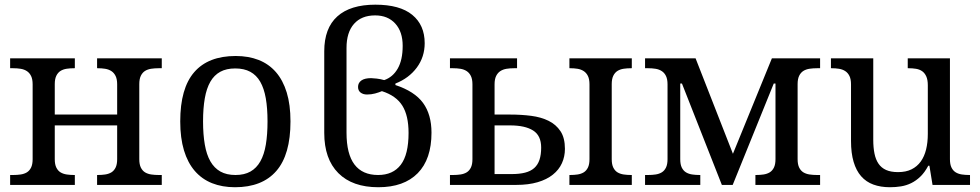

<svg xmlns="http://www.w3.org/2000/svg" viewBox="-20 -783 4150 813"><path d="M665 -536.1V-494.1H651.9Q635.3 -494.1 620.4 -491.9Q605.5 -489.7 594.2 -482.7Q583 -475.6 576.4 -462.2Q569.8 -448.7 569.8 -426.8V-108.9Q569.8 -86.9 576.4 -73.5Q583 -60.1 594.2 -53.2Q605.5 -46.4 620.4 -44.2Q635.3 -42 651.9 -42H665V0H391.1V-42H394Q410.6 -42 425.5 -44.2Q440.4 -46.4 451.7 -53.2Q462.9 -60.1 469.5 -73.5Q476.1 -86.9 476.1 -108.9V-252H211.9V-108.9Q211.9 -86.9 218.5 -73.5Q225.1 -60.1 236.3 -53.2Q247.6 -46.4 262.5 -44.2Q277.3 -42 293.9 -42H296.9V0H22.9V-42H36.1Q52.7 -42 67.6 -44.2Q82.5 -46.4 93.8 -53.2Q105 -60.1 111.6 -73.5Q118.2 -86.9 118.2 -108.9V-425.8Q118.2 -447.8 111.6 -461.2Q105 -474.6 93.8 -481.9Q82.5 -489.3 67.6 -491.7Q52.7 -494.1 36.1 -494.1H22.9V-536.1H296.9V-494.1H293.9Q277.3 -494.1 262.5 -491.9Q247.6 -489.7 236.3 -482.7Q225.1 -475.6 218.5 -462.2Q211.9 -448.7 211.9 -426.8V-297.9H476.1V-425.8Q476.1 -447.8 469.5 -461.2Q462.9 -474.6 451.7 -481.9Q440.4 -489.3 425.5 -491.7Q410.6 -494.1 394 -494.1H391.1V-536.1Z M1210 -269Q1210 -127.9 1150.1 -59.1Q1090.3 9.8 975.1 9.8Q920.9 9.8 877.9 -7.3Q835 -24.4 804.9 -59.1Q774.9 -93.8 759 -146.2Q743.2 -198.7 743.2 -269Q743.2 -409.2 802.5 -477.5Q861.8 -545.9 978 -545.9Q1032.2 -545.9 1075.2 -529.1Q1118.2 -512.2 1148.2 -477.8Q1178.2 -443.4 1194.1 -391.4Q1210 -339.4 1210 -269ZM839.8 -269Q839.8 -213.4 847.2 -170.9Q854.5 -128.4 870.8 -99.9Q887.2 -71.3 913.3 -56.6Q939.5 -42 977.1 -42Q1014.6 -42 1040.5 -56.6Q1066.4 -71.3 1082.5 -99.9Q1098.6 -128.4 1105.7 -170.9Q1112.8 -213.4 1112.8 -269Q1112.8 -324.7 1105.5 -366.7Q1098.1 -408.7 1082 -436.8Q1065.9 -464.8 1039.8 -479Q1013.7 -493.2 976.1 -493.2Q938.5 -493.2 912.6 -479Q886.7 -464.8 870.6 -436.8Q854.5 -408.7 847.2 -366.7Q839.8 -324.7 839.8 -269Z M1353 -220.2V-565.9Q1353 -663.6 1408.2 -713.4Q1463.4 -763.2 1569.3 -763.2Q1673.3 -763.2 1725.8 -720Q1778.3 -676.8 1778.3 -600.1Q1778.3 -542 1744.9 -496.8Q1711.4 -451.7 1654.3 -429.2V-422.9Q1735.8 -396 1771.5 -346.9Q1807.1 -297.9 1807.1 -221.2Q1807.1 -108.9 1748.8 -49.6Q1690.4 9.8 1582 9.8Q1472.2 9.8 1412.6 -50Q1353 -109.9 1353 -220.2ZM1710 -220.2Q1710 -293.5 1683.6 -335.7Q1657.2 -377.9 1597.2 -397Q1584.5 -391.6 1568.4 -387.2Q1552.2 -382.8 1534.2 -382.8Q1517.6 -382.8 1506.8 -391.1Q1496.1 -399.4 1496.1 -415Q1496.1 -432.1 1510 -442.1Q1523.9 -452.1 1551.3 -452.1Q1559.1 -452.1 1575.4 -450.2Q1591.8 -448.2 1606.9 -443.8Q1643.6 -456.5 1664.3 -492.9Q1685.1 -529.3 1685.1 -588.9Q1685.1 -648.9 1653.6 -683.3Q1622.1 -717.8 1568.4 -717.8Q1510.7 -717.8 1479 -681.9Q1447.3 -646 1447.3 -580.1V-221.2Q1447.3 -130.9 1481 -86.4Q1514.6 -42 1581.1 -42Q1644 -42 1677 -85.2Q1710 -128.4 1710 -220.2Z M2169.4 -536.1V-494.1H2156.2Q2139.6 -494.1 2124.8 -491.7Q2109.9 -489.3 2098.6 -481.9Q2087.4 -474.6 2080.8 -461.2Q2074.2 -447.8 2074.2 -425.8V-297.9H2141.1Q2187.5 -297.9 2229.2 -292.5Q2271 -287.1 2302.7 -271.5Q2334.5 -255.9 2353.3 -227.5Q2372.1 -199.2 2372.1 -152.8Q2372.1 -120.1 2359.4 -92Q2346.7 -64 2321 -43.5Q2295.4 -22.9 2256.6 -11.5Q2217.8 0 2165.5 0H1885.3V-42H1898.4Q1915 -42 1929.9 -44.2Q1944.8 -46.4 1956.1 -53.2Q1967.3 -60.1 1973.9 -73.5Q1980.5 -86.9 1980.5 -108.9V-425.8Q1980.5 -447.8 1973.9 -461.2Q1967.3 -474.6 1956.1 -481.9Q1944.8 -489.3 1929.9 -491.7Q1915 -494.1 1898.4 -494.1H1885.3V-536.1ZM2146.5 -45.9Q2179.7 -45.9 2203.4 -52Q2227.1 -58.1 2242.2 -71.5Q2257.3 -85 2264.4 -106.4Q2271.5 -127.9 2271.5 -158.2Q2271.5 -209 2237.3 -230.5Q2203.1 -252 2140.1 -252H2074.2V-45.9ZM2655.3 -536.1V-494.1H2652.3Q2635.7 -494.1 2620.8 -491.9Q2606 -489.7 2594.7 -482.7Q2583.5 -475.6 2576.9 -462.2Q2570.3 -448.7 2570.3 -426.8V-108.9Q2570.3 -86.9 2576.9 -73.5Q2583.5 -60.1 2594.7 -53.2Q2606 -46.4 2620.8 -44.2Q2635.7 -42 2652.3 -42H2655.3V0H2391.1V-42H2394.5Q2411.1 -42 2425.8 -44.2Q2440.4 -46.4 2451.7 -53.2Q2462.9 -60.1 2469.5 -73.5Q2476.1 -86.9 2476.1 -108.9V-425.8Q2476.1 -447.8 2469.5 -461.2Q2462.9 -474.6 2451.7 -481.9Q2440.4 -489.3 2425.8 -491.7Q2411.1 -494.1 2394.5 -494.1H2391.1V-536.1Z M3452.6 0H3178.7V-42H3181.6Q3198.2 -42 3213.1 -44.2Q3228 -46.4 3239.3 -53.2Q3250.5 -60.1 3257.1 -73.5Q3263.7 -86.9 3263.7 -108.9V-429.2H3256.3L3082.5 0H3036.6L2867.7 -429.2H2860.4V-108.9Q2860.4 -86.9 2866.9 -73.5Q2873.5 -60.1 2884.8 -53.2Q2896 -46.4 2910.9 -44.2Q2925.8 -42 2942.4 -42H2945.3V0H2711.4V-42H2724.6Q2741.2 -42 2756.1 -44.2Q2771 -46.4 2782.2 -53.2Q2793.5 -60.1 2800 -73.5Q2806.6 -86.9 2806.6 -108.9V-425.8Q2806.6 -447.8 2800 -461.2Q2793.5 -474.6 2782.2 -481.9Q2771 -489.3 2756.1 -491.7Q2741.2 -494.1 2724.6 -494.1H2711.4V-536.1H2925.3L3083.5 -131.8L3248.5 -536.1H3452.6V-494.1H3439.5Q3422.9 -494.1 3408 -491.9Q3393.1 -489.7 3381.8 -482.7Q3370.6 -475.6 3364 -462.2Q3357.4 -448.7 3357.4 -426.8V-108.9Q3357.4 -86.9 3364 -73.5Q3370.6 -60.1 3381.8 -53.2Q3393.1 -46.4 3408 -44.2Q3422.9 -42 3439.5 -42H3452.6Z M4002.4 -108.9Q4002.4 -86.9 4009 -73.5Q4015.6 -60.1 4026.9 -53.2Q4038.1 -46.4 4053 -44.2Q4067.9 -42 4084.5 -42H4087.4V0H3928.7L3915.5 -81.1H3910.6Q3895.5 -52.7 3877.2 -35.2Q3858.9 -17.6 3838.4 -7.6Q3817.9 2.4 3795.4 6.1Q3772.9 9.8 3748.5 9.8Q3709 9.8 3678.2 -1.5Q3647.5 -12.7 3626.5 -36.6Q3605.5 -60.5 3594.5 -97.7Q3583.5 -134.8 3583.5 -186V-425.8Q3583.5 -447.8 3576.9 -461.2Q3570.3 -474.6 3559.1 -481.9Q3547.9 -489.3 3533 -491.7Q3518.1 -494.1 3501.5 -494.1H3498.5V-536.1H3677.7V-190.9Q3677.7 -158.2 3682.9 -132.8Q3688 -107.4 3700 -89.8Q3711.9 -72.3 3732.2 -63.2Q3752.4 -54.2 3782.7 -54.2Q3815.9 -54.2 3839.6 -65.9Q3863.3 -77.6 3878.7 -98.9Q3894 -120.1 3901.4 -149.9Q3908.7 -179.7 3908.7 -215.8V-421.9Q3908.7 -445.3 3902.1 -459.7Q3895.5 -474.1 3884.5 -481.7Q3873.5 -489.3 3858.6 -491.7Q3843.8 -494.1 3826.7 -494.1H3823.7V-536.1H4002.4Z"/></svg>

Font: Noto Serif
Style: Regular
Weight: 400
Designer: Monotype Design team
Foundry: Monotype Imaging Inc.
Version: Version 1.02